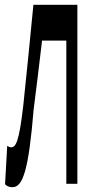

<svg xmlns="http://www.w3.org/2000/svg" viewBox="-20 -765 392 799"><path d="M32 14C75 14 99 -56 120 -309C132 -403 143 -494 155 -596H256V0H302V-745H119C105 -605 92 -465 77 -327C59 -170 45 -152 26 -152C20 -152 15 -155 10 -158L1 2C10 11 20 14 32 14Z"/></svg>

Font: 寒蝉无机体 CompactMedium
Style: Regular
Weight: 500
Width: 3
Designer: ChillTanhei {Warren2060}; 
Source Han Sans {Ryoko NISHIZUKA 西塚涼子 (kana, bopomofo & ideographs); Paul D. Hunt (Latin, Gre
Foundry: ChillType&Adobe
Version: Version 1.000;Glyphs 3.1.1 (3135)